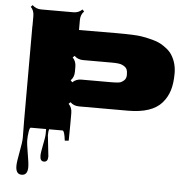

<svg xmlns="http://www.w3.org/2000/svg" viewBox="-60 -730 1050 1052"><g transform="rotate(5 464.5 -204.5)"><path d="M86.4 59.6 85.4 -39.6V-555.7H85.9V-610.8Q85.9 -641.6 67.4 -659.7L76.7 -669.9Q97.2 -650.4 125.5 -650.4H302.2Q331.5 -650.4 351.1 -669.9L360.8 -659.7Q341.8 -640.6 341.8 -610.8V-556.2L546.4 -557.1Q651.9 -557.1 685.8 -551.3Q719.7 -545.4 746.3 -538.3Q772.9 -531.2 791.3 -521.5Q809.6 -511.7 828.4 -496.6Q847.2 -481.4 858.4 -462.4Q884.3 -419.9 884.3 -364.7Q884.3 -309.6 872.3 -271.2Q860.4 -232.9 834 -202.1Q779.3 -139.2 647.9 -139.2H378.9Q348.6 -139.2 330.1 -158.2L320.3 -148.4Q339.4 -129.4 339.4 -99.6V-39.6Q339.4 -2 338.4 52.7L316.9 54.7Q310.5 0 299.8 0H225.6Q222.2 12.7 222.2 33.2L234.9 148.9Q234.9 178.7 213.1 178.7Q191.4 178.7 191.4 148.4Q191.4 130.9 200.4 87.2Q209.5 43.5 209.5 25.4V0H125Q119.1 0 115.5 23.7Q111.8 47.4 111.8 69.1Q111.8 90.8 121.1 143.1Q130.4 195.3 130.4 216.3Q130.4 261.2 97.7 261.2Q64.9 261.2 64.9 215.3Q64.9 193.4 75.7 137.7Q86.4 82 86.4 59.6ZM339.4 -354.5V-326.2Q339.4 -296.9 320.3 -277.8L330.1 -267.6Q349.1 -286.6 378.9 -286.6H537.1Q585.9 -286.6 595.9 -292Q606 -297.4 612.3 -303.2Q624.5 -314 624.5 -334Q624.5 -354 620.4 -363.5Q616.2 -373 608.4 -378.4Q600.6 -383.8 592.8 -387.2Q585 -390.6 573.2 -392.1Q558.1 -394 539.1 -394H378.9Q349.1 -394 330.1 -413.1L320.3 -403.3Q339.4 -384.3 339.4 -354.5Z"/></g></svg>

Font: Nosifer Caps
Style: Regular
Weight: 800
Version: Version 001.002